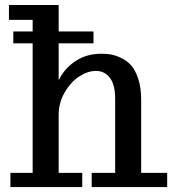

<svg xmlns="http://www.w3.org/2000/svg" viewBox="-20 -755 702 775"><path d="M22 0V-57.1H111.8V-580.1H33.7V-627.9H111.8V-674.8H16.1V-734.9H216.8V-627.9H357.4V-580.1H216.8V-431.2Q235.4 -469.2 265.9 -494.4Q296.4 -519.5 326.7 -528.8Q356 -538.1 388.2 -538.1Q408.7 -538.1 427 -535.2Q445.3 -532.2 469.2 -521Q492.7 -509.8 509.5 -491Q526.4 -472.2 538.1 -436.5Q549.8 -400.9 549.8 -353V-57.1H654.8V0H350.1V-57.1H444.8V-356.9Q444.8 -413.6 423.3 -441.2Q401.9 -468.8 367.2 -468.8Q334 -468.8 299.3 -446Q264.6 -423.3 240.7 -381.3Q216.8 -339.8 216.8 -292V-57.1H312V0Z"/></svg>

Font: Trocchi
Style: Regular
Weight: 400
Designer: Vernon Adams
Foundry: Vernon Adams
Version: Version 1.101; ttfautohint (v1.8.4.7-5d5b);gftools[0.9.27]